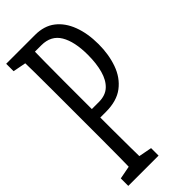

<svg xmlns="http://www.w3.org/2000/svg" viewBox="-264 -848 893 893"><g transform="rotate(-45 183.0 -401.5)"><path d="M-6.8 0V-49.3L85 -66.9H100.1L192.4 -49.3V0ZM56.6 0Q58.1 -61 58.6 -122.1Q59.1 -183.1 59.1 -246.1Q59.1 -309.1 59.1 -371.6V-430.7Q59.1 -493.2 59.1 -555.4Q59.1 -617.7 58.6 -680.2Q58.1 -742.7 56.6 -803.2H128.4Q127.4 -743.2 126.7 -681.2Q126 -619.1 126 -556.6Q126 -494.1 126 -430.7V-357.4Q126 -296.4 126 -238.3Q126 -180.2 126.7 -120.8Q127.4 -61.5 128.4 0ZM92.3 -316.9V-372.6H172.4Q215.8 -372.6 241.7 -396.7Q267.6 -420.9 279.5 -464.1Q291.5 -507.3 291.5 -563.5Q291.5 -650.9 262.5 -699.7Q233.4 -748.5 169.9 -748.5H92.3V-803.2H182.6Q242.7 -803.2 281.7 -772.9Q320.8 -742.7 341.3 -688.5Q361.8 -634.3 361.8 -563.5Q361.8 -496.1 341.8 -439.7Q321.8 -383.3 278.3 -350.1Q234.9 -316.9 162.6 -316.9ZM-6.8 -754.4V-803.2H92.3V-736.8H85Z"/></g></svg>

Font: Scarab Serif
Style: Condensed
Weight: 400
Designer: John Roberts
Foundry: Scarab
Version: 1.0